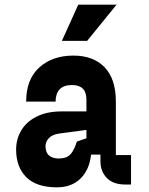

<svg xmlns="http://www.w3.org/2000/svg" viewBox="-20 -790 640 822"><path d="M541 0H517Q464 0 437 -28.3Q410 -56.6 410 -100V-128H370Q362.6 -62.4 324.3 -25.2Q286 12 224 12Q136 12 92.5 -31.5Q49 -75 49 -150Q49 -194.2 70.8 -231.3Q92.6 -268.4 136.6 -290.7Q180.6 -313 244 -313H350V-363Q350 -395.6 334.2 -410.8Q318.4 -426 288.6 -426Q252.4 -426 235.2 -407.4Q218 -388.8 218 -355H92Q92 -450.4 148.2 -501.2Q204.4 -552 294 -552Q379.2 -552 427.6 -502.3Q476 -452.6 476 -355V-126H541ZM309 -183.8 350 -198V-233.8L232.8 -218.2Q202.8 -213.8 188 -197.4Q173.2 -181 175 -157.8Q177.4 -131.2 196.2 -119.9Q215 -108.6 244.4 -112.2Q271.4 -115.2 285.2 -133.4Q299 -151.6 309 -183.8ZM479 -770 353 -615H245L315 -770Z"/></svg>

Font: Fliege Mono Thin
Style: Regular
Weight: 100
Version: Version 0.020;Glyphs 3.3 (3306)